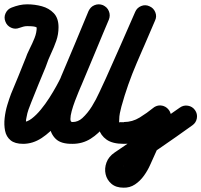

<svg xmlns="http://www.w3.org/2000/svg" viewBox="-45 -616 932 889"><path d="M9 -581Q27 -588 44.5 -592Q62 -596 81 -596Q116 -596 149 -587Q182 -578 204 -555Q226 -532 226 -490Q226 -457 215.5 -427Q205 -397 191.5 -368.5Q178 -340 168 -310Q168 -310 167 -308Q167 -307 167 -307Q150 -266 133 -225Q116 -184 100 -143Q100 -143 100 -143Q100 -143 100 -143Q100 -143 100 -143Q100 -143 100 -143Q93 -126 87 -109Q81 -92 78 -74Q75 -61 75 -52Q75 -49 76 -43.5Q77 -38 76 -40Q72 -47 65 -50Q63 -51 62 -51Q81 -51 102 -67Q123 -83 144 -108.5Q165 -134 183.5 -163Q202 -192 216 -217.5Q230 -243 237 -258Q237 -258 237 -258Q237 -258 237 -257Q237 -257 236.5 -257Q236 -257 236 -257Q269 -334 301 -411Q333 -488 365 -565Q374 -584 393 -592Q412 -600 432 -592Q451 -583 459 -564Q467 -545 459 -525Q426 -448 394 -371Q362 -294 330 -217Q330 -217 329.5 -217Q329 -217 329 -217Q329 -216 329 -216Q329 -216 329 -216Q312 -180 285 -134.5Q258 -89 223.5 -46.5Q189 -4 148 23Q107 50 62 50Q24 50 4 33.5Q-16 17 -21.5 -10.5Q-27 -38 -23.5 -69.5Q-20 -101 -11 -130.5Q-2 -160 6 -181Q6 -181 6 -181Q6 -181 6 -181Q6 -181 6 -181Q6 -181 6 -181Q23 -222 40 -263Q57 -304 73 -345Q73 -345 73 -344Q72 -342 72 -342Q80 -366 92.5 -390.5Q105 -415 115 -440Q125 -465 125 -490Q125 -491 124.5 -491.5Q124 -492 124 -492Q124 -491 126 -489Q127 -488 123 -489.5Q119 -491 118 -492Q109 -494 99.5 -494.5Q90 -495 81 -495Q71 -495 62.5 -492.5Q54 -490 45 -487Q25 -479 6 -488Q-13 -497 -20 -516Q-28 -536 -19 -555Q-10 -574 9 -581ZM431 -592Q451 -584 459 -564.5Q467 -545 459 -526Q427 -449 395 -372Q363 -295 331 -219Q331 -219 330.5 -218.5Q330 -218 330 -218Q330 -218 330 -217.5Q330 -217 330 -217Q327 -210 319 -191Q311 -172 302 -148Q293 -124 287 -102Q281 -80 281 -65Q281 -50 291 -51Q316 -51 336 -69Q361 -92 380.5 -123.5Q400 -155 415.5 -189.5Q431 -224 445 -253Q480 -330 513.5 -407Q547 -484 581 -561Q589 -580 608.5 -588Q628 -596 647 -587Q666 -579 674 -559.5Q682 -540 673 -521Q648 -462 622.5 -403.5Q597 -345 571 -287Q556 -253 537 -208.5Q518 -164 494.5 -119Q471 -74 441.5 -35.5Q412 3 374.5 26.5Q337 50 291 50Q238 51 213.5 27.5Q189 4 184.5 -33Q180 -70 188.5 -112Q197 -154 211.5 -193Q226 -232 238 -259Q238 -259 238 -258.5Q238 -258 238 -258Q238 -258 237.5 -257.5Q237 -257 237 -257Q269 -334 301 -411Q333 -488 365 -564Q373 -584 392.5 -592Q412 -600 431 -592ZM673 -521Q631 -424 588 -324Q545 -224 517 -122Q513 -107 510 -92Q507 -77 507 -62Q506 -48 507 -49.5Q508 -51 530 -50Q530 -50 530 -50Q530 -50 529 -50Q529 -50 529 -50.5Q529 -51 529 -51Q568 -51 602 -72Q636 -93 664 -116Q681 -130 701.5 -127.5Q722 -125 735 -109Q749 -92 746.5 -71.5Q744 -51 728 -38Q684 -3 635.5 23.5Q587 50 529 50Q529 50 529 50Q529 50 529 50Q528 50 528 50Q528 50 528 50Q476 50 448.5 30.5Q421 11 412 -20.5Q403 -52 407.5 -90.5Q412 -129 424 -169.5Q436 -210 450.5 -247Q465 -284 476 -311Q500 -374 527 -436.5Q554 -499 581 -561Q589 -580 608.5 -588Q628 -596 647 -587Q666 -579 674 -559.5Q682 -540 673 -521ZM717 -123Q736 -114 743.5 -94.5Q751 -75 742 -56Q719 -5 696 46Q673 97 650 148Q650 148 650 148Q650 148 650 148Q650 148 650 148Q650 148 650 148Q639 173 621.5 197.5Q604 222 580 238Q556 254 526 253Q526 253 526 253Q526 253 526 253Q527 253 527 253Q527 253 527 253Q492 253 471 235Q450 217 444 190.5Q438 164 448 136.5Q458 109 486 90Q486 90 486 90Q486 90 486 90Q486 90 486 90Q486 90 486 90Q562 39 637.5 -13Q713 -65 788 -118Q805 -130 825.5 -126.5Q846 -123 858 -106Q870 -89 866.5 -68.5Q863 -48 846 -36Q771 18 695 70Q619 122 542 174Q542 174 542 174Q542 174 542 174Q542 174 542 174Q542 174 542 174Q535 179 539 172Q543 165 537 157Q535 154 531 153Q530 153 528 152.5Q526 152 527 152Q527 152 527 152.5Q527 153 528 153Q528 153 528 153Q528 153 528 153Q529 153 535.5 143.5Q542 134 548.5 123Q555 112 558 106Q558 106 558 106Q558 106 558 106Q558 106 558 106Q558 106 558 106Q581 55 604 4Q627 -47 650 -98Q659 -117 678.5 -124.5Q698 -132 717 -123Z"/></svg>

Font: FRB American Cursive Guidelines Arrows Ultra
Style: Bold Italic
Weight: 1000
Italic angle: -25°
Version: Version 2.0;Modular Font Editor K font №1